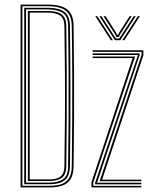

<svg xmlns="http://www.w3.org/2000/svg" viewBox="-20 -820 666 840"><path d="M70 0V-800H186Q223.2 -800 249 -791.8Q274.8 -783.5 288.1 -763.2Q301.5 -743 302 -707Q303.5 -597 304 -498.2Q304.5 -399.5 304 -301Q303.5 -202.5 302 -93Q301.5 -57.2 289.2 -37Q277 -16.8 253.4 -8.4Q229.8 0 195 0ZM78 -7H195Q218 -7 236.1 -10.9Q254.2 -14.8 267.1 -24.4Q280 -34 286.9 -50.8Q293.8 -67.5 294 -93Q295.2 -185.5 295.9 -285.4Q296.5 -385.2 296.1 -491.1Q295.8 -597 294 -707Q293.5 -739.8 281.2 -758.5Q269 -777.2 245.2 -785.1Q221.5 -793 186 -793H78ZM86 -14V-786H186Q221 -786 242.9 -778.1Q264.8 -770.2 275.2 -752.9Q285.8 -735.5 286 -707Q287 -636.8 287.6 -564.9Q288.2 -493 288.2 -417.6Q288.2 -342.2 287.8 -261.6Q287.2 -181 286 -93Q285.5 -62.8 275.1 -45.5Q264.8 -28.2 244.6 -21.1Q224.5 -14 195 -14ZM94 -21H195Q233 -21 255.2 -35.5Q277.5 -50 278 -93Q279.2 -181.2 279.9 -281.5Q280.5 -381.8 280.1 -489.4Q279.8 -597 278 -707Q277.5 -749.5 253.2 -764.2Q229 -779 186 -779H94ZM102 -28V-772H186Q212.5 -772 231.1 -766.4Q249.8 -760.8 259.8 -746.4Q269.8 -732 270 -706Q271.5 -611.2 272 -506.6Q272.5 -402 272 -296.6Q271.5 -191.2 270 -93.8Q269.5 -55 249.9 -41.5Q230.2 -28 195 -28ZM110 -35H195Q216.5 -35 231.2 -40.2Q246 -45.5 253.8 -58.4Q261.5 -71.2 261.8 -94Q263.5 -207 264.1 -304.8Q264.8 -402.5 264.1 -499.2Q263.5 -596 261.8 -706Q261.2 -739.5 242.5 -752.2Q223.8 -765 186 -765H110ZM415.8 -27.2 599.2 -579.2V-593.2H385.2V-600H607.2V-578L426.8 -34H598.2V-27.2ZM380.2 0V-23L560.2 -566H385.2V-572.8H571.2L388.2 -21.8V-6.8H598.2V0ZM396.2 -13.5V-20.8L583.2 -578.5V-579.5H385.2V-586.5H591.2V-579.8L404.5 -20.5H598.2V-13.5ZM397 -749H406L474 -644H465ZM415 -749H424L477.2 -666.5L487.5 -651.5H501.5L511.5 -666.5L565 -749H574L506 -644H483ZM433 -749H442L488.8 -675.8L491.5 -668H497.5L500.2 -675.8L547 -749H556L506.5 -671.2L499.5 -658.2H489.5L482.8 -671.2ZM583 -749H592L524 -644H515Z"/></svg>

Font: Big Shoulders Inline Text Thin
Style: Regular
Weight: 100
Designer: Patric King
Foundry: XO Type Co
Version: Version 2.002